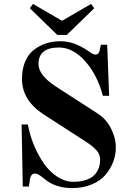

<svg xmlns="http://www.w3.org/2000/svg" viewBox="-20 -940 660 978"><path d="M90 -306H122Q132 -250 154 -198Q176 -146 205 -105Q234 -64 273 -39Q312 -14 353 -14Q388 -14 413.5 -22Q439 -30 453.5 -42Q468 -54 476.5 -70Q485 -86 487.5 -100Q490 -114 490 -128Q490 -154 471 -175Q452 -196 418 -218L204 -356Q92 -428 92 -538Q92 -588 108 -626Q124 -664 152.5 -686Q181 -708 215 -719Q249 -730 288 -730Q358 -730 430 -680Q454 -662 466 -662Q484 -662 488 -685L494 -712H526L536 -452H504Q476 -558 414 -628Q352 -698 280 -698Q176 -698 176 -614Q176 -557 265 -499L480 -360Q521 -333 545.5 -285.5Q570 -238 570 -188Q570 -150 556 -114Q542 -78 516 -48Q490 -18 446 0Q402 18 347 18Q264 18 210 -26Q188 -44 177.5 -50Q167 -56 158 -56Q136 -56 132 -22L127 10H96ZM132 -898 148 -920 296 -834 444 -920 460 -898 320 -762H272Z"/></svg>

Font: Old Standard TT
Style: Bold
Weight: 700
Designer: Alexey Kryukov <alexios@thessalonica.org.ru>
Version: Version 2.2